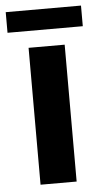

<svg xmlns="http://www.w3.org/2000/svg" viewBox="-81 -709 393 742"><g transform="rotate(-5 116.0 -338.0)"><path d="M-30 -596V-676H262V-596ZM46 0V-531H186V0Z"/></g></svg>

Font: Mina
Style: Bold
Weight: 700
Version: Version 1.000